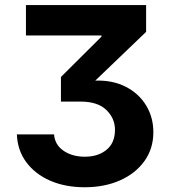

<svg xmlns="http://www.w3.org/2000/svg" viewBox="-20 -748 686 777"><path d="M322.8 9.8Q244.1 9.8 183.1 -16.8Q122.1 -43.5 86.4 -91.6Q50.8 -139.6 48.3 -204.1H198.7Q202.1 -161.6 237.5 -137.7Q272.9 -113.8 323.2 -113.8Q377 -113.8 411.1 -141.8Q445.3 -169.9 445.3 -222.7Q445.3 -269 410.4 -303Q375.5 -336.9 305.7 -336.9H226.6V-436.5L390.6 -599.6V-604.5H85V-727.5H571.3V-619.1L365.7 -421.9Q437 -423.8 489.7 -396.5Q542.5 -369.1 571.5 -321Q600.6 -272.9 600.6 -213.4Q600.6 -146 564.2 -95.7Q527.8 -45.4 465.1 -17.8Q402.3 9.8 322.8 9.8Z"/></svg>

Font: Inter
Style: Bold
Weight: 700
Designer: Rasmus Andersson
Foundry: rsms
Version: Version 4.001;git-9221beed3